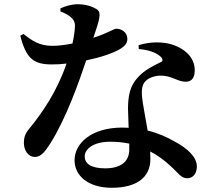

<svg xmlns="http://www.w3.org/2000/svg" viewBox="-20 -830 1040 909"><path d="M509 59C624 59 692 12 692 -77L691 -113C728 -94 758 -71 783 -48C822 -14 836 14 866 14C889 14 912 -3 912 -42C912 -86 868 -128 805 -161C772 -180 731 -199 679 -212C670 -266 660 -315 656 -344C650 -383 648 -417 663 -439C678 -460 709 -471 738 -472C793 -473 820 -443 859 -443C891 -443 902 -466 902 -498C902 -554 860 -599 792 -620C751 -632 693 -634 636 -616L637 -598C680 -594 716 -583 738 -564C748 -556 752 -547 747 -539C716 -522 665 -503 627 -457C597 -422 586 -378 586 -315L589 -225L559 -226C413 -226 333 -152 333 -71C333 3 399 59 509 59ZM592 -150V-122C592 -65 552 -33 478 -33C408 -33 381 -57 381 -90C381 -122 419 -159 501 -159C534 -159 564 -156 592 -150ZM225 -525C247 -525 270 -526 295 -529C251 -400 183 -299 117 -219C99 -197 93 -178 93 -154C93 -120 112 -87 146 -87C174 -87 194 -113 219 -152C294 -272 354 -442 388 -544C455 -558 517 -578 552 -600C569 -611 583 -624 583 -646C583 -678 554 -694 531 -694C518 -694 495 -675 422 -651C451 -737 461 -768 441 -784C420 -799 386 -810 347 -810C320 -810 285 -800 266 -790V-776C276 -772 294 -765 310 -753C327 -740 335 -728 335 -707C334 -683 330 -655 323 -624C293 -618 258 -613 229 -613C165 -613 133 -637 91 -669L76 -661C104 -550 142 -525 225 -525Z"/></svg>

Font: Source Han Serif CN
Style: Bold
Weight: 700
Designer: Ryoko NISHIZUKA 西塚涼子 (kana & ideographs); Frank Grießhammer (Latin, Greek & Cyrillic); Wenlong ZHANG 张文龙 (bopomofo); San
Foundry: Adobe
Version: Version 2.003;hotconv 1.1.1;makeotfexe 2.6.0